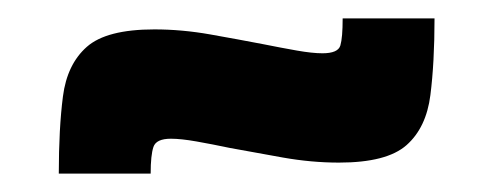

<svg xmlns="http://www.w3.org/2000/svg" viewBox="-20 -409 537 209"><path d="M44 -220Q44 -269 48.5 -304Q53 -339 74.5 -358Q96 -377 148 -377Q178 -377 209 -371.5Q240 -366 266 -361Q286 -357 303 -354Q320 -351 331 -351Q348 -351 350.5 -359.5Q353 -368 353 -389H453Q453 -341 448.5 -305.5Q444 -270 422.5 -251Q401 -232 349 -232Q319 -232 288 -237.5Q257 -243 230 -248Q211 -252 194 -255Q177 -258 166 -258Q150 -258 147 -249Q144 -240 144 -220Z"/></svg>

Font: Saira Thin Black
Style: Regular
Weight: 900
Version: Version 1.101